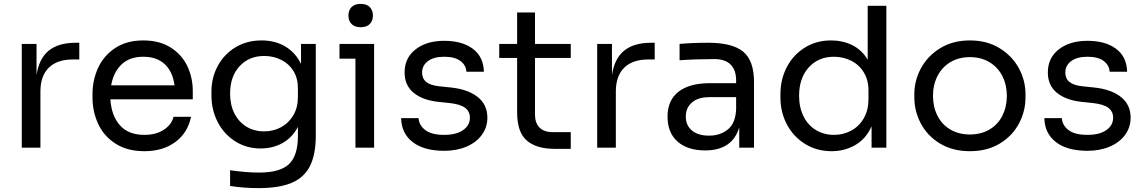

<svg xmlns="http://www.w3.org/2000/svg" viewBox="-20 -760 5885 988"><path d="M92 -534H168V-374Q181 -459 231 -499.5Q281 -540 370 -540H388V-454H354Q274 -454 231 -411.5Q188 -369 188 -289V0H92Z M456 -258V-276Q456 -348 485 -411Q514 -474 573 -513Q632 -552 717 -552Q800 -552 857.5 -516Q915 -480 943.5 -420.5Q972 -361 972 -292V-249H548Q553 -166 596.5 -116Q640 -66 723 -66Q784 -66 824 -93Q864 -120 873 -159H963Q946 -76 882 -29Q818 18 723 18Q634 18 573.5 -21.5Q513 -61 484.5 -124Q456 -187 456 -258ZM878 -321Q869 -391 828 -429.5Q787 -468 717 -468Q647 -468 605.5 -428.5Q564 -389 552 -321Z M1164 197V116Q1246 128 1314 128Q1422 128 1467.5 84Q1513 40 1513 -59V-107Q1484 -52 1434 -24Q1384 4 1321 4Q1248 4 1190 -33Q1132 -70 1100 -132.5Q1068 -195 1068 -269V-287Q1068 -361 1101 -421.5Q1134 -482 1192.5 -517Q1251 -552 1326 -552Q1396 -552 1448.5 -520.5Q1501 -489 1529 -431V-534H1605V-63Q1605 34 1575.5 93.5Q1546 153 1481.5 180.5Q1417 208 1310 208Q1235 208 1164 197ZM1513 -260V-306Q1513 -358 1489.5 -395.5Q1466 -433 1426 -452.5Q1386 -472 1340 -472Q1261 -472 1212.5 -419Q1164 -366 1164 -278Q1164 -220 1186.5 -176Q1209 -132 1248.5 -108Q1288 -84 1339 -84Q1387 -84 1426.5 -105.5Q1466 -127 1489.5 -167Q1513 -207 1513 -260Z M1809 -458H1727V-534H1905V0H1809ZM1773 -680Q1773 -707 1789 -723.5Q1805 -740 1836 -740Q1867 -740 1883 -723.5Q1899 -707 1899 -680Q1899 -653 1883 -636.5Q1867 -620 1836 -620Q1805 -620 1789 -636.5Q1773 -653 1773 -680Z M2044 -152H2134Q2136 -116 2168 -91Q2200 -66 2266 -66Q2328 -66 2363 -90.5Q2398 -115 2398 -154Q2398 -187 2373 -205.5Q2348 -224 2292 -230L2234 -236Q2154 -245 2108 -283Q2062 -321 2062 -387Q2062 -462 2118.5 -506Q2175 -550 2266 -550Q2358 -550 2413 -509Q2468 -468 2470 -391H2380Q2378 -425 2349 -446.5Q2320 -468 2266 -468Q2212 -468 2182 -445.5Q2152 -423 2152 -387Q2152 -356 2173 -338.5Q2194 -321 2240 -316L2298 -310Q2387 -301 2437.5 -261.5Q2488 -222 2488 -154Q2488 -105 2459.5 -66Q2431 -27 2380.5 -5.5Q2330 16 2266 16Q2162 16 2104 -28.5Q2046 -73 2044 -152Z M2641 -182V-462H2549V-534H2641V-696H2733V-534H2917V-462H2733V-170Q2733 -127 2756.5 -103.5Q2780 -80 2823 -80H2917V6H2835Q2740 6 2690.5 -37Q2641 -80 2641 -182Z M3053 -534H3129V-374Q3142 -459 3192 -499.5Q3242 -540 3331 -540H3349V-454H3315Q3235 -454 3192 -411.5Q3149 -369 3149 -289V0H3053Z M3784 -105Q3767 -46 3723 -16Q3679 14 3609 14Q3518 14 3466.5 -31.5Q3415 -77 3415 -160Q3415 -244 3471.5 -288Q3528 -332 3633 -332H3768V-345Q3768 -400 3739.5 -428Q3711 -456 3656 -456Q3565 -456 3477 -450V-534Q3542 -540 3624 -540Q3749 -540 3804.5 -494Q3860 -448 3860 -338V0H3784ZM3629 -62Q3686 -62 3725.5 -94Q3765 -126 3768 -198V-260H3629Q3572 -260 3540.5 -232.5Q3509 -205 3509 -160Q3509 -115 3540.5 -88.5Q3572 -62 3629 -62Z M3996 -258V-276Q3996 -352 4029 -415Q4062 -478 4121.5 -515Q4181 -552 4256 -552Q4317 -552 4366 -527.5Q4415 -503 4445 -453V-730H4541V0H4465V-110Q4436 -45 4381 -13.5Q4326 18 4259 18Q4184 18 4124 -18.5Q4064 -55 4030 -118.5Q3996 -182 3996 -258ZM4449 -249V-295Q4449 -348 4425 -387.5Q4401 -427 4360 -447.5Q4319 -468 4271 -468Q4191 -468 4141.5 -413Q4092 -358 4092 -267Q4092 -207 4115 -161Q4138 -115 4179 -90.5Q4220 -66 4272 -66Q4321 -66 4361.5 -88.5Q4402 -111 4425.5 -152.5Q4449 -194 4449 -249Z M4685 -258V-276Q4685 -346 4719.5 -409.5Q4754 -473 4819 -512.5Q4884 -552 4971 -552Q5058 -552 5123 -512.5Q5188 -473 5222.5 -409.5Q5257 -346 5257 -276V-258Q5257 -188 5223.5 -124.5Q5190 -61 5125 -21.5Q5060 18 4971 18Q4882 18 4817 -21.5Q4752 -61 4718.5 -124.5Q4685 -188 4685 -258ZM5161 -267Q5161 -324 5137.5 -369.5Q5114 -415 5071 -440.5Q5028 -466 4971 -466Q4914 -466 4871 -440.5Q4828 -415 4804.5 -369.5Q4781 -324 4781 -267Q4781 -211 4803.5 -165.5Q4826 -120 4869.5 -94Q4913 -68 4971 -68Q5029 -68 5072.5 -94Q5116 -120 5138.5 -165.5Q5161 -211 5161 -267Z M5354 -152H5444Q5446 -116 5478 -91Q5510 -66 5576 -66Q5638 -66 5673 -90.5Q5708 -115 5708 -154Q5708 -187 5683 -205.5Q5658 -224 5602 -230L5544 -236Q5464 -245 5418 -283Q5372 -321 5372 -387Q5372 -462 5428.5 -506Q5485 -550 5576 -550Q5668 -550 5723 -509Q5778 -468 5780 -391H5690Q5688 -425 5659 -446.5Q5630 -468 5576 -468Q5522 -468 5492 -445.5Q5462 -423 5462 -387Q5462 -356 5483 -338.5Q5504 -321 5550 -316L5608 -310Q5697 -301 5747.5 -261.5Q5798 -222 5798 -154Q5798 -105 5769.5 -66Q5741 -27 5690.5 -5.5Q5640 16 5576 16Q5472 16 5414 -28.5Q5356 -73 5354 -152Z"/></svg>

Font: Sora-SIA
Style: Regular
Weight: 400
Designer: Jonathan Barnbrook, Julián Moncada
Foundry: Barnbrook Fonts
Version: Version 2.000